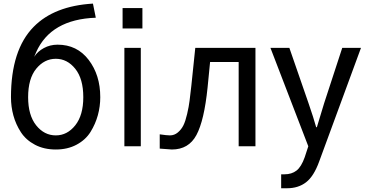

<svg xmlns="http://www.w3.org/2000/svg" viewBox="-20 -800 2001 1050"><path d="M40 -268.6Q40 -527.3 164.1 -653.3Q276.4 -767.6 488.3 -780.3L503.9 -703.1Q257.8 -694.3 177.7 -514.6L167 -489.3Q185.5 -518.6 219.7 -537.1Q253.9 -555.7 294.9 -555.7Q401.4 -555.7 464.8 -472.7Q528.3 -389.6 528.3 -268.6Q528.3 -217.8 515.1 -169.9Q502 -122.1 475.1 -78.6Q448.2 -35.2 398.9 -8.8Q349.6 17.6 285.2 17.6Q220.7 17.6 171.4 -8.3Q122.1 -34.2 94.2 -77.1Q66.4 -120.1 53.2 -168.5Q40 -216.8 40 -268.6ZM133.8 -268.6Q133.8 -169.9 177.7 -114.7Q221.7 -59.6 285.2 -59.6Q347.7 -59.6 391.6 -114.7Q435.5 -169.9 435.5 -268.6Q435.5 -369.1 391.6 -423.8Q347.7 -478.5 285.2 -478.5Q222.7 -478.5 178.2 -424.3Q133.8 -370.1 133.8 -268.6Z M650.4 -644.5V-755.9H758.8V-644.5ZM660.2 0V-538.1H750V0Z M853.5 -65.4Q892.6 -59.6 909.2 -59.6Q933.6 -59.6 952.6 -75.7Q971.7 -91.8 982.9 -114.3Q994.1 -136.7 1003.4 -176.8Q1012.7 -216.8 1016.6 -248.5Q1020.5 -280.3 1026.4 -331.1L1047.9 -538.1H1377V0H1285.2V-460.9H1128.9L1115.2 -321.3Q1096.7 -140.6 1054.2 -61.5Q1011.7 17.6 919.9 17.6Q915 17.6 853.5 12.7Z M1459 -538.1H1562.5L1667 -236.3Q1695.3 -154.3 1709 -104.5H1712.9Q1741.2 -198.2 1752.9 -236.3L1851.6 -538.1H1954.1L1725.6 83Q1696.3 164.1 1653.8 196.8Q1611.3 229.5 1549.8 229.5H1517.6V153.3H1535.2Q1575.2 153.3 1601.6 132.8Q1627.9 112.3 1646.5 59.6L1666 0Z"/></svg>

Font: Gothic A1 Medium
Style: Regular
Weight: 500
Designer: HanYang I&C Co.,Ltd.
Foundry: HanYang I&C Co.,Ltd.
Version: Version 2.50